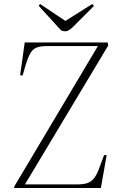

<svg xmlns="http://www.w3.org/2000/svg" viewBox="-20 -943 594 963"><path d="M523 -715 105 -18H364Q396 -18 416 -24Q436 -30 450.5 -47.5Q465 -65 477 -98L502 -165H515L486 0H50L53 -10L471 -712H216Q186 -712 166.5 -705.5Q147 -699 134.5 -679.5Q122 -660 110 -621L93 -564L81 -566L104 -730H520ZM174 -914 181 -923 308 -838 443 -923 451 -913 347 -809Q324 -786 308 -786Q296 -786 286 -791Z"/></svg>

Font: Literata 72pt ExtraLight
Style: Italic
Weight: 200
Italic angle: -2°
Designer: Latin by Veronika Burian and Jose Scaglione. Greek by Irene Vlachou. Cyrillic by Vera Evstafieva
Foundry: TypeTogether
Version: Version 3.002